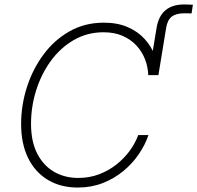

<svg xmlns="http://www.w3.org/2000/svg" viewBox="-20 -840 894 870"><path d="M654.3 -499.5 689.5 -713.9Q698.7 -768.1 730.2 -793.9Q761.7 -819.8 814 -819.8Q824.2 -819.8 835.2 -819.3Q846.2 -818.8 854 -818.4L848.1 -779.3Q839.4 -779.3 830.3 -779.5Q821.3 -779.8 814.9 -779.8Q777.3 -779.8 757.8 -764.2Q738.3 -748.5 732.9 -713.9L697.8 -499.5ZM332.5 9.8Q253.9 9.8 196 -25.4Q138.2 -60.5 106.9 -125Q75.7 -189.5 75.7 -277.8Q75.7 -362.8 101.8 -444.6Q127.9 -526.4 176.8 -592.5Q225.6 -658.7 294.9 -698Q364.3 -737.3 450.7 -737.3Q512.2 -737.3 558.3 -717.3Q604.5 -697.3 635.5 -663.3Q666.5 -629.4 681.9 -586.9Q697.3 -544.4 697.8 -499.5H651.9Q650.4 -537.1 637 -571.8Q623.5 -606.4 598.1 -633.8Q572.8 -661.1 535.6 -677.5Q498.5 -693.8 449.2 -693.8Q375.5 -693.8 314.9 -658.9Q254.4 -624 210.9 -564.7Q167.5 -505.4 144 -431.2Q120.6 -356.9 120.6 -278.8Q120.6 -198.7 148.7 -144Q176.8 -89.4 225.1 -61.5Q273.4 -33.7 334.5 -33.7Q384.8 -33.7 428.2 -50Q471.7 -66.4 506.8 -94Q542 -121.6 567.4 -156.2Q592.8 -190.9 606.4 -228H652.8Q637.7 -183.6 608.9 -141.4Q580.1 -99.1 538.8 -64.9Q497.6 -30.8 445.6 -10.5Q393.6 9.8 332.5 9.8Z"/></svg>

Font: Inter ExtraLight
Style: Italic
Weight: 250
Italic angle: -9.3988°
Designer: Rasmus Andersson
Foundry: rsms
Version: Version 4.001;git-66647c0bb